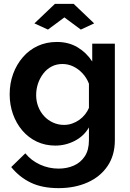

<svg xmlns="http://www.w3.org/2000/svg" viewBox="-20 -750 674 993"><path d="M266 3Q214 3 170.5 -17.5Q127 -38 95.5 -75Q64 -112 47 -160Q30 -208 30 -262Q30 -319 48 -368Q66 -417 98.5 -454.5Q131 -492 175.5 -512.5Q220 -533 274 -533Q335 -533 381 -505.5Q427 -478 457 -432V-524H574V-25Q574 53 536.5 108.5Q499 164 433 193.5Q367 223 283 223Q198 223 139 194.5Q80 166 38 114L111 43Q141 80 186.5 101Q232 122 283 122Q326 122 361.5 106.5Q397 91 418.5 58.5Q440 26 440 -25V-91Q414 -46 366.5 -21.5Q319 3 266 3ZM311 -104Q333 -104 353 -111Q373 -118 390 -130Q407 -142 420 -158.5Q433 -175 440 -192V-317Q428 -348 406.5 -371Q385 -394 358.5 -406.5Q332 -419 303 -419Q272 -419 247 -406Q222 -393 204 -369.5Q186 -346 176.5 -317.5Q167 -289 167 -258Q167 -226 178 -198Q189 -170 208.5 -149Q228 -128 254.5 -116Q281 -104 311 -104ZM158 -629 264 -730H361L467 -629L398 -597L313 -660L228 -597Z"/></svg>

Font: Raleway Thin
Style: Bold
Weight: 700
Version: Version 4.026